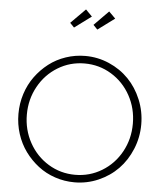

<svg xmlns="http://www.w3.org/2000/svg" viewBox="-66 -1106 1006 1178"><g transform="rotate(5 436.5 -516.5)"><path d="M436.5 14.6Q374.5 14.6 316.7 -4.9Q258.8 -24.4 212.4 -60.3Q166 -96.2 131.1 -144Q96.2 -191.9 77.1 -251.2Q58.1 -310.5 58.1 -374.5Q58.1 -438.5 77.1 -497.8Q96.2 -557.1 131.1 -605Q166 -652.8 212.4 -688.7Q258.8 -724.6 316.7 -744.1Q374.5 -763.7 436.5 -763.7Q513.7 -763.7 583.7 -733.2Q653.8 -702.6 704.3 -650.6Q754.9 -598.6 784.7 -526.4Q814.5 -454.1 814.5 -374.5Q814.5 -294.9 784.7 -222.7Q754.9 -150.4 704.3 -98.4Q653.8 -46.4 583.7 -15.9Q513.7 14.6 436.5 14.6ZM601.3 -671.6Q526.4 -717.3 436.5 -717.3Q346.7 -717.3 271.7 -671.6Q196.8 -626 153.3 -547.1Q109.9 -468.3 109.9 -374.5Q109.9 -280.8 153.3 -201.9Q196.8 -123 271.7 -77.4Q346.7 -31.7 436.5 -31.7Q526.4 -31.7 601.3 -77.4Q676.3 -123 719.5 -201.7Q762.7 -280.3 762.7 -374.5Q762.7 -468.8 719.5 -547.4Q676.3 -626 601.3 -671.6ZM469.2 -958 558.1 -1048.3 598.6 -1007.8 495.1 -931.2ZM325.7 -958 415.5 -1048.3 455.1 -1007.8 351.6 -931.2Z"/></g></svg>

Font: Spartan MB Light
Style: Regular
Weight: 300
Designer: Matt Bailey, Mirko Velimirovic
Foundry: Matt Bailey
Version: Version 1.005